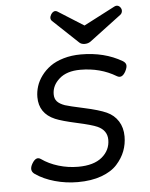

<svg xmlns="http://www.w3.org/2000/svg" viewBox="-56 -851 712 909"><g transform="rotate(-5 300.0 -397.0)"><path d="M121.1 -406.7Q121.1 -329.1 195.3 -297.4Q226.6 -284.2 296.9 -268.8Q367.2 -253.4 393.1 -241.7Q438 -221.2 438 -176.3Q438 -127 398.7 -94.2Q359.4 -61.5 285.2 -61.5Q237.3 -61.5 191.9 -75.2Q146.5 -88.9 112.3 -113.3Q90.3 -128.9 70.8 -96.2Q51.3 -63.5 76.7 -45.9Q115.2 -19 168.2 -4.2Q221.2 10.7 277.3 10.7Q341.8 10.7 389.9 -6.8Q438 -24.4 464.6 -54Q491.2 -83.5 503.7 -116.5Q516.1 -149.4 516.1 -185.5Q516.1 -227.5 496.6 -258.3Q477.1 -289.1 442.4 -304.7Q406.7 -320.8 336.7 -335.9Q266.6 -351.1 247.6 -357.4Q222.7 -366.2 210.9 -379.2Q199.2 -392.1 199.2 -413.6Q199.2 -455.6 234.9 -486.8Q270.5 -518.1 334.5 -518.1Q429.7 -518.1 504.4 -473.1Q528.3 -458.5 546.4 -492.2Q556.2 -511.7 554 -522.7Q551.8 -533.7 538.6 -541.5Q455.1 -590.3 343.8 -590.3Q298.8 -590.3 261 -579.1Q223.1 -567.9 197.8 -549.6Q172.4 -531.2 154.8 -507.3Q137.2 -483.4 129.2 -458Q121.1 -432.6 121.1 -406.7ZM373 -725.1 250 -802.7Q241.7 -807.1 234.1 -804Q226.6 -800.8 221.2 -792.5Q209 -772.5 221.2 -760.3L341.3 -647Q350.6 -638.2 366.7 -638.2Q382.8 -638.2 395 -647L545.4 -760.3Q553.2 -766.1 554.9 -775.4Q556.6 -784.7 552.2 -792Q547.9 -800.3 540 -803.7Q532.2 -807.1 522.5 -802.7Z"/></g></svg>

Font: Courier Prime Code
Style: Italic
Weight: 400
Italic angle: -10°
Designer: Alan Dague-Greene
Foundry: Quote-Unquote Apps
Version: Version 3.18